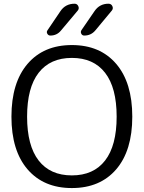

<svg xmlns="http://www.w3.org/2000/svg" viewBox="-20 -999 754 1007"><path d="M531.2 -157.2Q591.8 -235.4 591.8 -387.2Q591.8 -539.1 531.2 -617.2Q470.7 -695.3 356.9 -695.3Q243.2 -695.3 182.6 -617.2Q122.1 -539.1 122.1 -387.2Q122.1 -235.4 182.6 -157.2Q243.2 -79.1 356.9 -79.1Q470.7 -79.1 531.2 -157.2ZM479.5 -838.9Q457 -812.5 421.9 -812.5Q411.1 -812.5 406.2 -822.3Q401.4 -832 407.2 -840.8L475.6 -940.4Q502 -979.5 548.8 -979.5Q563.5 -979.5 569.3 -966.8Q575.2 -954.1 566.4 -943.4ZM299.8 -838.9Q278.3 -812.5 244.1 -812.5Q233.4 -812.5 228 -822.3Q222.7 -832 229.5 -840.8L296.9 -940.4Q323.2 -979.5 371.1 -979.5Q384.8 -979.5 390.6 -966.8Q396.5 -954.1 387.7 -943.4ZM589.4 -110.8Q504.9 -12.7 356.9 -12.7Q209 -12.7 124.5 -110.8Q40 -209 40 -387.2Q40 -565.4 124.5 -664.1Q209 -762.7 356.9 -762.7Q504.9 -762.7 589.4 -664.1Q673.8 -565.4 673.8 -387.2Q673.8 -209 589.4 -110.8Z"/></svg>

Font: Gen Jyuu Gothic Normal
Style: Regular
Weight: 300
Designer: [Source Han Sans]
Ryoko NISHIZUKA  (kana & ideographs); Paul D. Hunt (Latin, Greek & Cyrillic); Wenlong ZHANG  (bopomofo
Version: Version 1.002.20150607